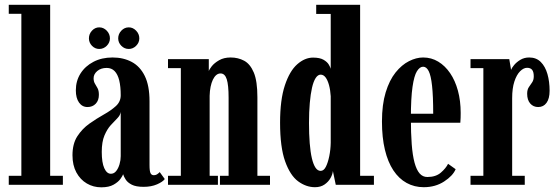

<svg xmlns="http://www.w3.org/2000/svg" viewBox="-20 -770 2325 800"><path d="M16.5 0V-37.5H69V-712.5H16.5V-750H189V-37.5H242V0Z M402 10.5Q369 10.5 341.8 -5.5Q314.5 -21.5 298.2 -51.5Q282 -81.5 282 -123Q282 -171 302.2 -202.2Q322.5 -233.5 352.5 -254.8Q382.5 -276 412.5 -292.8Q442.5 -309.5 462.8 -328Q483 -346.5 483 -373Q483 -409.5 476.8 -435Q470.5 -460.5 457.5 -473.8Q444.5 -487 424.5 -487Q400.5 -487 385.2 -474Q370 -461 370 -444Q370 -430.5 375.5 -421.5Q381 -412.5 386.5 -402.5Q392 -392.5 392 -375Q392 -351.5 378.8 -337.8Q365.5 -324 344.5 -324Q322.5 -324 309.2 -342.8Q296 -361.5 296 -393.5Q296 -433 315.5 -463.8Q335 -494.5 369.5 -512.5Q404 -530.5 449 -530.5Q494 -530.5 528.8 -512Q563.5 -493.5 583.2 -453.5Q603 -413.5 603 -348V-82Q603 -57 607.2 -48.5Q611.5 -40 620.5 -40Q629.5 -40 636 -44.8Q642.5 -49.5 645.5 -53L666.5 -24Q658.5 -12.5 634.5 -2Q610.5 8.5 578.5 8.5Q546.5 8.5 529 -0.5Q511.5 -9.5 503.8 -21.8Q496 -34 493 -44Q491 -37.5 481.8 -24.5Q472.5 -11.5 453.2 -0.5Q434 10.5 402 10.5ZM442 -46Q455 -46 464 -57.2Q473 -68.5 478 -85.5Q483 -102.5 483 -119.5V-303.5Q481 -289.5 468.8 -277.2Q456.5 -265 441.5 -248.5Q426.5 -232 415.2 -205.5Q404 -179 404 -137Q404 -92.5 414.5 -69.2Q425 -46 442 -46ZM516.5 -566Q498.5 -566 485.5 -579.2Q472.5 -592.5 472.5 -610Q472.5 -628.5 485.5 -642.2Q498.5 -656 516.5 -656Q534 -656 547.2 -642.2Q560.5 -628.5 560.5 -610Q560.5 -592.5 547.2 -579.2Q534 -566 516.5 -566ZM393.5 -566Q376 -566 363.2 -579.2Q350.5 -592.5 350.5 -610Q350.5 -628.5 363.2 -642.2Q376 -656 393.5 -656Q411.5 -656 424.8 -642.2Q438 -628.5 438 -610Q438 -592.5 424.8 -579.2Q411.5 -566 393.5 -566Z M680 0V-37.5H733.5V-486H680V-523.5H850V-473.5Q851.5 -480 862.2 -493.8Q873 -507.5 893 -519Q913 -530.5 941 -530.5Q972 -530.5 997.2 -517Q1022.5 -503.5 1037.5 -467.8Q1052.5 -432 1052.5 -365V-37.5H1105V0H896.5V-37.5H932.5V-363Q932.5 -415.5 924.8 -439.8Q917 -464 899 -464Q889 -464 881 -457.2Q873 -450.5 867 -438Q861 -425.5 857.5 -408.5Q854 -391.5 853.5 -371V-37.5H888V0Z M1292.5 10Q1255.5 10 1222.2 -14.5Q1189 -39 1168 -97.8Q1147 -156.5 1147 -259Q1147 -354.5 1167 -414.5Q1187 -474.5 1218.5 -502.2Q1250 -530 1284.5 -530Q1312.5 -530 1328 -521Q1343.5 -512 1350 -500.8Q1356.5 -489.5 1358 -483.5V-712H1297.5V-750H1480.5V-37.5H1538V0H1379L1367 -57.5Q1366 -44 1357.2 -28.2Q1348.5 -12.5 1332.2 -1.2Q1316 10 1292.5 10ZM1316 -58Q1329 -58 1337.8 -75.2Q1346.5 -92.5 1352 -119.5Q1357.5 -146.5 1358 -175.5V-369Q1356.5 -394.5 1351 -415Q1345.5 -435.5 1336.8 -447.2Q1328 -459 1316 -459Q1304.5 -459 1295.2 -444.8Q1286 -430.5 1280 -404.2Q1274 -378 1270.8 -341Q1267.5 -304 1267.5 -257.5Q1267.5 -210.5 1270.5 -173.2Q1273.5 -136 1279.5 -110.5Q1285.5 -85 1294.5 -71.5Q1303.5 -58 1316 -58Z M1745.5 10Q1706.5 10 1674.2 -7.8Q1642 -25.5 1619 -60.2Q1596 -95 1583.8 -146Q1571.5 -197 1571.5 -263.5Q1571.5 -334.5 1587 -385.2Q1602.5 -436 1628.2 -468Q1654 -500 1684.2 -515.2Q1714.5 -530.5 1743 -530.5Q1777.5 -530.5 1806 -513.2Q1834.5 -496 1855.5 -465.2Q1876.5 -434.5 1888 -392.2Q1899.5 -350 1899.5 -299.5Q1899.5 -289 1899.2 -279Q1899 -269 1898 -258.5H1685V-296H1785Q1785 -370 1780.2 -412.8Q1775.5 -455.5 1766.2 -473.8Q1757 -492 1743 -492Q1729 -492 1717.2 -473.2Q1705.5 -454.5 1698.8 -408Q1692 -361.5 1692 -278Q1692 -215.5 1695.5 -169.2Q1699 -123 1707.2 -92.5Q1715.5 -62 1728.5 -47.2Q1741.5 -32.5 1760.5 -32.5Q1796 -32.5 1817 -50.8Q1838 -69 1847 -87.5L1878.5 -65Q1867 -37.5 1830.5 -13.8Q1794 10 1745.5 10Z M1940.5 0V-37.5H1994V-486H1940.5V-523.5H2102L2109.5 -479Q2112 -486.5 2122 -498.8Q2132 -511 2148.2 -520.8Q2164.5 -530.5 2185 -530.5Q2214.5 -530.5 2233.2 -511.8Q2252 -493 2261 -461.5Q2270 -430 2270 -392Q2270 -359 2257.2 -341.5Q2244.5 -324 2222.5 -324Q2202 -324 2189.2 -338.8Q2176.5 -353.5 2176.5 -379.5Q2176.5 -396.5 2183.5 -406.8Q2190.5 -417 2197.2 -426.8Q2204 -436.5 2204 -452Q2204 -470.5 2197.2 -479Q2190.5 -487.5 2176 -487.5Q2161.5 -487.5 2147 -473Q2132.5 -458.5 2123.2 -430.2Q2114 -402 2114 -361V-37.5H2166.5V0Z"/></svg>

Font: Imbue Thin 10pt
Style: Bold
Weight: 700
Version: Version 1.102